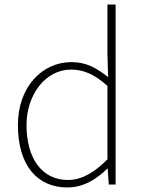

<svg xmlns="http://www.w3.org/2000/svg" viewBox="-20 -814 635 847"><path d="M277 13C350 13 409 -26 453 -70H455L460 0H490V-794H454V-573L457 -474C403 -516 359 -540 295 -540C167 -540 59 -432 59 -262C59 -84 145 13 277 13ZM280 -20C163 -20 97 -118 97 -262C97 -398 182 -507 293 -507C348 -507 396 -487 454 -435V-111C396 -53 341 -20 280 -20Z"/></svg>

Font: Noto Sans CJK Thin
Style: Regular
Weight: 100
Designer: Ryoko NISHIZUKA (kana & ideographs); Paul D. Hunt (Latin, Greek & Cyrillic); Wenlong ZHANG (bopomofo); Sandoll Communica
Foundry: Adobe Systems Incorporated
Version: Version 1.000;PS 1;hotconv 1.0.78;makeotf.lib2.5.61930